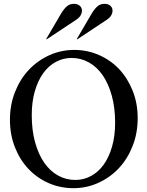

<svg xmlns="http://www.w3.org/2000/svg" viewBox="-20 -973 771 1004"><path d="M364 11Q295 11 234.5 -15.5Q174 -42 129 -89.5Q84 -137 58 -203Q32 -269 32 -347Q32 -425 58.5 -492Q85 -559 130.5 -607.5Q176 -656 237.5 -684Q299 -712 368 -712Q436 -712 497 -685.5Q558 -659 602.5 -612Q647 -565 673.5 -499Q700 -433 700 -355Q700 -277 673.5 -209.5Q647 -142 601.5 -93.5Q556 -45 494.5 -17Q433 11 364 11ZM374 -32Q418 -32 456.5 -53Q495 -74 522.5 -112.5Q550 -151 566 -206.5Q582 -262 582 -331Q582 -410 564.5 -473Q547 -536 517 -579.5Q487 -623 445 -646.5Q403 -670 354 -670Q310 -670 271.5 -649Q233 -628 205.5 -589.5Q178 -551 162 -495.5Q146 -440 146 -371Q146 -292 163.5 -229Q181 -166 211 -122.5Q241 -79 283 -55.5Q325 -32 374 -32ZM300 -903Q316 -929 331 -941Q346 -953 366 -953Q384 -953 395 -944.5Q406 -936 408 -923.5Q410 -911 403.5 -896.5Q397 -882 379 -870L225 -768H221ZM460 -903Q476 -929 491 -941Q506 -953 526 -953Q544 -953 555 -944.5Q566 -936 568 -923.5Q570 -911 563.5 -896.5Q557 -882 539 -870L385 -768H381Z"/></svg>

Font: Redaction
Style: Regular
Weight: 400
Designer: Jeremy Mickel / Forest Young
Foundry: MCKL
Version: Version 2.001; Redaction